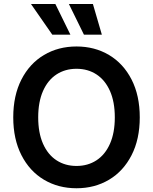

<svg xmlns="http://www.w3.org/2000/svg" viewBox="-20 -955 784 984"><path d="M372.1 9.8Q278.8 9.8 205.3 -33.9Q131.8 -77.6 89.8 -159.9Q47.9 -242.2 47.9 -353.5Q47.9 -465.3 89.8 -547.4Q131.8 -629.4 205.3 -673.1Q278.8 -716.8 372.1 -716.8Q465.3 -716.8 538.8 -673.1Q612.3 -629.4 654.3 -547.4Q696.3 -465.3 696.3 -353.5Q696.3 -241.7 654.3 -159.7Q612.3 -77.6 538.8 -33.9Q465.3 9.8 372.1 9.8ZM372.1 -602.5Q314 -602.5 269.5 -573.5Q225.1 -544.4 200.4 -488.5Q175.8 -432.6 175.8 -353.5Q175.8 -274.4 200.4 -218.5Q225.1 -162.6 269.5 -133.5Q314 -104.5 372.1 -104.5Q430.2 -104.5 474.6 -133.5Q519 -162.6 543.7 -218.5Q568.4 -274.4 568.4 -353.5Q568.4 -432.6 543.7 -488.5Q519 -544.4 474.6 -573.5Q430.2 -602.5 372.1 -602.5ZM138.7 -934.6H263.7L340.8 -777.3H248ZM333 -934.6H456.1L502 -777.3H410.2Z"/></svg>

Font: Pretendard GOV SemiBold
Style: Regular
Weight: 600
Designer: Base glyphs from Inter by Rasmus Andersson; Hangeul glyphs from Noto Sans CJK(Source Han Sans) by Jang Soo-young and Kan
Foundry: Kil Hyung-jin
Version: Version 1.309